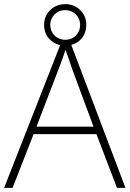

<svg xmlns="http://www.w3.org/2000/svg" viewBox="-20 -912 630 932"><path d="M548 0H589L326 -694C369 -705 399 -742 399 -792C399 -849 354 -892 297 -892C240 -892 194 -850 194 -791C194 -739 228 -703 272 -693L0 0H41L143 -261H448ZM297 -719C254 -719 224 -751 224 -791C224 -832 256 -863 297 -863C336 -863 369 -832 369 -791C369 -751 340 -719 297 -719ZM330 -578 434 -297H157L265 -578C275 -604 288 -638 298 -670C310 -636 323 -600 330 -578Z"/></svg>

Font: Noto Sans Gurmukhi UI ExtraLight
Style: Regular
Weight: 200
Designer: Jelle Bosma - Monotype Design Team
Foundry: Monotype Imaging Inc.
Version: Version 2.004